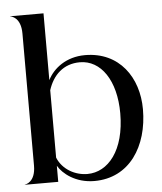

<svg xmlns="http://www.w3.org/2000/svg" viewBox="-56 -849 768 908"><g transform="rotate(-5 328.0 -394.5)"><path d="M184.5 0V-76.5C206.5 -38 266.5 11 355.5 11C522.5 11 613.5 -131.5 613.5 -307.5C613.5 -458 525.5 -586 362.5 -586C273 -586 211.5 -537 184.5 -483V-800H26V-799C30.5 -799 77 -791.5 77 -713.5V-86.5C77 -8.5 30.5 -1 26 -1V0ZM184.5 -115V-435C207 -505.5 257 -554.5 335.5 -554.5C435 -554.5 505 -454 505 -297.5C505 -121.5 424 -25 325.5 -25C269 -25 208.5 -56 184.5 -115Z"/></g></svg>

Font: Beautique Display Thin
Style: Bold
Weight: 500
Designer: Nhat-Quang Ngo
Version: Version 1.100;Glyphs 3.2.3 (3260)